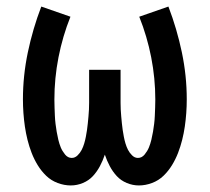

<svg xmlns="http://www.w3.org/2000/svg" viewBox="-20 -558 640 586"><path d="M196 8Q176 8 156 0.5Q136 -7 121 -21.5Q106 -36 95 -54Q84 -72 76.5 -91.5Q69 -111 64 -131Q59 -151 56 -171.5Q53 -192 51.5 -213Q50 -234 50 -255Q50 -327 65 -398.5Q80 -470 106 -538L195 -507Q171 -447 158.5 -383Q146 -319 146 -254Q146 -242 146.5 -229.5Q147 -217 147.5 -204.5Q148 -192 149.5 -180Q151 -168 153 -156Q155 -144 158 -131.5Q161 -119 165.5 -108Q170 -97 178.5 -86.5Q187 -76 199 -76Q209 -76 217 -84Q225 -92 229.5 -101Q234 -110 237 -120Q240 -130 242 -140.5Q244 -151 245.5 -161Q247 -171 248 -181.5Q249 -192 250 -202.5Q251 -213 251.5 -223.5Q252 -234 252 -244.5Q252 -255 252 -265V-345H348V-265Q348 -255 348 -244.5Q348 -234 348.5 -223.5Q349 -213 350 -202.5Q351 -192 352 -181.5Q353 -171 354.5 -161Q356 -151 358 -140.5Q360 -130 363 -120Q366 -110 370.5 -101Q375 -92 383 -84Q391 -76 401 -76Q413 -76 421.5 -86.5Q430 -97 434.5 -108Q439 -119 442 -131.5Q445 -144 447 -156Q449 -168 450.5 -180Q452 -192 452.5 -204.5Q453 -217 453.5 -229.5Q454 -242 454 -254Q454 -319 441.5 -383Q429 -447 405 -507L494 -538Q520 -470 535 -398.5Q550 -327 550 -255Q550 -234 548.5 -213Q547 -192 544 -171.5Q541 -151 536 -131Q531 -111 523.5 -91.5Q516 -72 505 -54Q494 -36 479 -21.5Q464 -7 444 0.5Q424 8 404 8Q385 8 367 0.5Q349 -7 336.5 -20.5Q324 -34 315 -51Q306 -68 300 -86Q294 -68 285 -51Q276 -34 263.5 -20.5Q251 -7 233 0.5Q215 8 196 8Z"/></svg>

Font: Iosevka Slab Medium Extended
Style: Regular
Weight: 500
Width: 7
Monospace: yes
Designer: Belleve Invis
Foundry: Belleve Invis
Version: Version 11.1.1; ttfautohint (v1.8.3)